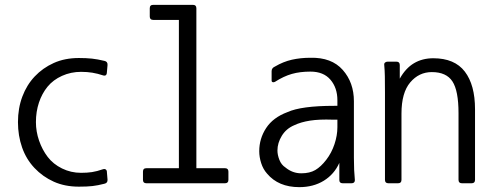

<svg xmlns="http://www.w3.org/2000/svg" viewBox="-20 -712 2040 791"><path d="M410 45Q383 52 361 54.5Q339 57 305 57Q247 57 201.5 36.5Q156 16 122 -20Q88 -56 71 -104.5Q54 -153 54 -209Q54 -266 72 -314Q90 -362 123 -397Q156 -432 201.5 -452.5Q247 -473 305 -473Q336 -473 359 -470.5Q382 -468 411 -461Q424 -458 423 -444L420 -410Q418 -398 406 -401Q382 -409 360.5 -412.5Q339 -416 314 -416Q272 -416 235.5 -399.5Q199 -383 176 -355Q153 -327 140.5 -289.5Q128 -252 128 -209Q128 -170 141 -132.5Q154 -95 176.5 -65.5Q199 -36 235.5 -18Q272 0 314 0Q339 0 359 -3Q379 -6 405 -15Q416 -18 420 -8L423 28Q424 42 410 45Z M907 -19Q921 -19 921 -5V29Q921 43 907 43H583Q569 43 569 29V-5Q569 -19 583 -19H717V-630H611Q597 -630 597 -644V-678Q597 -692 611 -692H775Q789 -692 789 -678V-19Z M1370 -219H1351Q1295 -221 1257 -215Q1219 -209 1192 -196Q1159 -182 1141 -152.5Q1123 -123 1123 -92Q1123 -74 1131 -53.5Q1139 -33 1156 -22Q1185 2 1221 2Q1256 2 1279 -11.5Q1302 -25 1324 -53.5Q1346 -82 1358 -118Q1370 -154 1370 -188ZM1113 -375Q1108 -372 1103.5 -373.5Q1099 -375 1099 -380V-419Q1099 -432 1113 -438Q1147 -458 1182.5 -466Q1218 -474 1259 -474Q1346 -476 1392 -424Q1438 -372 1438 -295V-62Q1438 -34 1439 -12Q1440 10 1442 30Q1442 43 1428 43H1392Q1378 43 1378 30V-41Q1357 6 1314 32.5Q1271 59 1213 59Q1127 59 1080 3Q1064 -15 1056 -40Q1048 -65 1048 -89Q1048 -141 1076.5 -184.5Q1105 -228 1164 -250Q1221 -276 1357 -276H1370V-299Q1370 -350 1341.5 -383.5Q1313 -417 1259 -417Q1216 -417 1182.5 -407.5Q1149 -398 1113 -375Z M1937 29Q1937 43 1923 43H1883Q1869 43 1869 29V-246Q1869 -338 1844 -376.5Q1819 -415 1759 -415Q1706 -415 1670 -372.5Q1634 -330 1634 -244V29Q1634 43 1620 43H1580Q1566 43 1566 29V-331Q1566 -374 1565.5 -398Q1565 -422 1563 -444Q1562 -451 1566.5 -454.5Q1571 -458 1577 -458H1613Q1627 -458 1627 -444V-388Q1651 -431 1685.5 -451.5Q1720 -472 1765 -472Q1853 -472 1895 -417Q1937 -362 1937 -262Z"/></svg>

Font: NanumGothicCoding
Style: Regular
Weight: 400
Monospace: yes
Designer: Kwon Bruce; Nicolas Noh; Sung-woo Choi; Go-un Cha; Soo-hyun Park;
Foundry: NHN Corporation
Version: Version 2.000;PS 1;hotconv 1.0.49;makeotf.lib2.0.14853